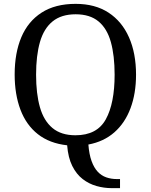

<svg xmlns="http://www.w3.org/2000/svg" viewBox="-20 -745 782 995"><path d="M559 230Q519 230 480 219Q441 208 408.5 183Q376 158 354.5 115Q333 72 328 8Q237 -2 176.5 -49.5Q116 -97 86 -176.5Q56 -256 56 -359Q56 -470 90.5 -552Q125 -634 195.5 -679.5Q266 -725 372 -725Q473 -725 542.5 -679.5Q612 -634 648.5 -551.5Q685 -469 685 -358Q685 -261 656.5 -184.5Q628 -108 573 -59.5Q518 -11 438 4Q442 55 454.5 89.5Q467 124 486 144.5Q505 165 530.5 174Q556 183 586 183H602V230ZM371 -44Q483 -44 528.5 -127Q574 -210 574 -358Q574 -457 554.5 -527Q535 -597 490.5 -634Q446 -671 372 -671Q298 -671 252.5 -634Q207 -597 187 -527Q167 -457 167 -358Q167 -259 187 -189Q207 -119 252 -81.5Q297 -44 371 -44Z"/></svg>

Font: Noto Serif Tamil
Style: Regular
Weight: 400
Designer: Indian Type Foundry, Tom Grace, and the Monotype Design Team
Foundry: Monotype Imaging Inc.
Version: Version 2.003